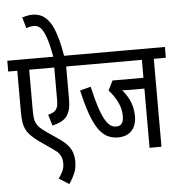

<svg xmlns="http://www.w3.org/2000/svg" viewBox="-67 -959 1127 1205"><g transform="rotate(-5 496.5 -356.5)"><path d="M432 -554H365V-354Q365 -311 359 -286.5Q353 -262 339 -242Q326 -224 303 -212Q280 -200 247 -192L226 -262Q242 -266 254.5 -272Q267 -278 274 -286Q283 -297 286.5 -310.5Q290 -324 290 -349V-554H132V-304Q132 -275 134 -254.5Q136 -234 143 -218.5Q150 -203 164 -189Q178 -175 201 -159L288 -99Q318 -78 336 -56Q354 -34 362 -9.5Q370 15 370 44Q370 87 356.5 118.5Q343 150 321 183L257 143Q273 122 283.5 99.5Q294 77 294 49Q294 33 290 18Q286 3 275 -11.5Q264 -26 243 -40L154 -102Q129 -120 109 -139Q89 -158 78 -178Q66 -201 61.5 -227Q57 -253 57 -302V-554H0V-622H432ZM291 -615Q277 -695 261.5 -741Q246 -787 228 -806Q210 -825 186 -825Q173 -825 161 -822.5Q149 -820 137 -815L117 -885Q134 -890 150 -893Q166 -896 183 -896Q217 -896 243.5 -881.5Q270 -867 291.5 -834.5Q313 -802 329.5 -748Q346 -694 359 -615Z M917 -554V0H842V-373H745Q729 -373 715 -374Q701 -375 688 -377L689 -389Q723 -355 745.5 -308.5Q768 -262 768 -206Q768 -168 754.5 -140Q741 -112 715 -97Q689 -82 651 -82Q612 -82 581.5 -98.5Q551 -115 526 -152Q501 -189 480 -249Q459 -309 439 -396L507 -414Q527 -327 547 -268.5Q567 -210 590.5 -180.5Q614 -151 644 -151Q670 -151 681 -167Q692 -183 692 -213Q692 -259 671 -302Q650 -345 617 -380L647 -441H842V-554H420V-622H993V-554Z"/></g></svg>

Font: Noto Sans ExtraCondensed
Style: Regular
Weight: 400
Width: 2
Designer: Monotype Design Team
Foundry: Monotype Imaging Inc.
Version: Version 2.013